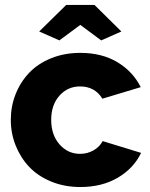

<svg xmlns="http://www.w3.org/2000/svg" viewBox="-20 -750 610 780"><path d="M139.2 -622.1 249 -730H363.8L473.1 -622.1L391.1 -585.9L306.2 -648.9L221.2 -585.9ZM306.2 9.8Q241.7 9.8 187.7 -12.5Q133.8 -34.7 98.4 -72.3Q63 -109.9 43.5 -159.2Q23.9 -208.5 23.9 -263.2Q23.9 -317.9 43.2 -366.9Q62.5 -416 97.9 -453.6Q133.3 -491.2 187.3 -513.2Q241.2 -535.2 306.2 -535.2Q393.6 -535.2 456.5 -497.6Q519.5 -460 551.8 -396L396 -349.1Q365.2 -398.9 305.2 -398.9Q254.9 -398.9 221.4 -361.3Q188 -323.7 188 -263.2Q188 -202.1 221.7 -163.6Q255.4 -125 305.2 -125Q335 -125 359.9 -139.2Q384.8 -153.3 397 -176.8L553.2 -128.9Q522.9 -65.9 458.5 -28.1Q394 9.8 306.2 9.8Z"/></svg>

Font: Raleway-v4020 ExtraBold
Style: Regular
Weight: 800
Designer: Matt McInerney, Pablo Impallari, Rodrigo Fuenzalida
Foundry: Matt McInerney, Pablo Impallari, Rodrigo Fuenzalida
Version: Version 4.020;PS 004.020;hotconv 1.0.88;makeotf.lib2.5.64775